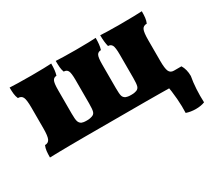

<svg xmlns="http://www.w3.org/2000/svg" viewBox="-122 -691 1228 1103"><g transform="rotate(-30 492.0 -140.0)"><path d="M32 3Q32 -21 34 -39Q36 -57 43 -73Q66 -73 74.5 -92Q83 -111 83 -160V-298Q83 -350 74.5 -367.5Q66 -385 43 -385Q36 -401 34 -419Q32 -437 32 -461Q53 -460 86 -459Q119 -458 176 -458Q231 -458 258.5 -459Q286 -460 308 -461Q308 -437 306 -419Q304 -401 299 -385Q282 -385 274 -370.5Q266 -356 266 -308V-153Q266 -116 270.5 -101.5Q275 -87 288 -80Q293 -78 300.5 -76.5Q308 -75 323 -75Q337 -75 344.5 -77Q352 -79 356 -80Q373 -85 377.5 -100.5Q382 -116 382 -153V-308Q382 -356 374 -370.5Q366 -385 347 -385Q341 -401 339.5 -419Q338 -437 338 -461Q360 -460 387.5 -459Q415 -458 470 -458Q526 -458 553.5 -459Q581 -460 603 -461Q603 -437 601 -419Q599 -401 594 -385Q575 -385 567 -370.5Q559 -356 559 -308V-153Q559 -116 563 -101.5Q567 -87 582 -80Q588 -78 595 -76.5Q602 -75 617 -75Q633 -75 640 -77Q647 -79 651 -80Q666 -85 670.5 -100.5Q675 -116 675 -153V-308Q675 -356 667 -370.5Q659 -385 641 -385Q637 -401 635 -419Q633 -437 633 -461Q655 -460 682.5 -459Q710 -458 765 -458Q822 -458 854.5 -459Q887 -460 909 -461Q909 -437 907 -419Q905 -401 898 -385Q875 -385 866.5 -367.5Q858 -350 858 -298V-160Q858 -111 866.5 -92Q875 -73 898 -73Q905 -57 907 -39Q909 -21 909 3Q883 2 845.5 1.5Q808 1 763 0.5Q718 0 669 0H263Q213 0 171.5 0.5Q130 1 96 1.5Q62 2 32 3ZM835 171Q837 130 833 77.5Q829 25 818 -33V-73H948Q967 -42 967 2Q960 39 957.5 83Q955 127 957 171Q932 181 898 181Q864 181 835 171Z"/></g></svg>

Font: Vollkorn Black
Style: Regular
Weight: 900
Designer: Friedrich Althausen
Foundry: Friedrich Althausen
Version: Version 5.000